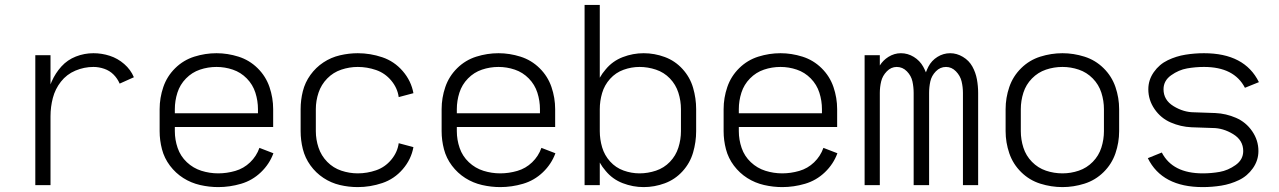

<svg xmlns="http://www.w3.org/2000/svg" viewBox="-20 -755 5215 783"><path d="M124 0V-530H186V-411Q188 -417 191 -423Q206 -457 230.5 -484Q255 -511 289.5 -524.5Q324 -538 361 -538Q395 -538 427.5 -527.5Q460 -517 486.5 -494Q513 -471 526 -440L468 -414Q459 -435 443 -451Q427 -467 405 -474.5Q383 -482 361 -482Q323 -482 287.5 -467Q252 -452 228.5 -422Q205 -392 195.5 -355.5Q186 -319 186 -281V0Z M870 8Q833 8 796 -0.5Q759 -9 727.5 -29Q696 -49 673 -79.5Q650 -110 640.5 -146.5Q631 -183 631 -220V-310Q631 -356 646 -400Q661 -444 694.5 -477Q728 -510 772.5 -524Q817 -538 863 -538Q908 -538 952.5 -524Q997 -510 1030.5 -477Q1064 -444 1079 -400Q1094 -356 1094 -310V-237H693V-220Q693 -185 704.5 -151.5Q716 -118 742 -93.5Q768 -69 801.5 -58.5Q835 -48 870 -48Q905 -48 939.5 -58Q974 -68 1000 -93Q1026 -118 1038 -152L1095 -130Q1079 -86 1044 -52.5Q1009 -19 963 -5.5Q917 8 870 8ZM693 -293H1032V-310Q1032 -344 1021.5 -377Q1011 -410 986.5 -435Q962 -460 929.5 -471Q897 -482 863 -482Q828 -482 795.5 -471Q763 -460 738.5 -435Q714 -410 703.5 -377Q693 -344 693 -310Z M1439 8Q1402 8 1366 -0.5Q1330 -9 1299 -29.5Q1268 -50 1246 -80.5Q1224 -111 1215 -147Q1206 -183 1206 -220V-310Q1206 -347 1215 -383Q1224 -419 1246 -449.5Q1268 -480 1299 -500.5Q1330 -521 1366.5 -529.5Q1403 -538 1439 -538Q1490 -538 1539 -521.5Q1588 -505 1622.5 -465Q1657 -425 1666 -375L1606 -359Q1601 -396 1575.5 -426.5Q1550 -457 1513.5 -469.5Q1477 -482 1439 -482Q1405 -482 1372 -471Q1339 -460 1314.5 -435Q1290 -410 1279 -377Q1268 -344 1268 -310V-220Q1268 -186 1279 -153Q1290 -120 1314.5 -95Q1339 -70 1372 -59Q1405 -48 1439 -48Q1477 -48 1513.5 -60.5Q1550 -73 1575.5 -103.5Q1601 -134 1606 -171L1666 -155Q1657 -105 1622.5 -65Q1588 -25 1539 -8.5Q1490 8 1439 8Z M2020 8Q1983 8 1946 -0.5Q1909 -9 1877.5 -29Q1846 -49 1823 -79.5Q1800 -110 1790.5 -146.5Q1781 -183 1781 -220V-310Q1781 -356 1796 -400Q1811 -444 1844.5 -477Q1878 -510 1922.5 -524Q1967 -538 2013 -538Q2058 -538 2102.5 -524Q2147 -510 2180.5 -477Q2214 -444 2229 -400Q2244 -356 2244 -310V-237H1843V-220Q1843 -185 1854.5 -151.5Q1866 -118 1892 -93.5Q1918 -69 1951.5 -58.5Q1985 -48 2020 -48Q2055 -48 2089.5 -58Q2124 -68 2150 -93Q2176 -118 2188 -152L2245 -130Q2229 -86 2194 -52.5Q2159 -19 2113 -5.5Q2067 8 2020 8ZM1843 -293H2182V-310Q2182 -344 2171.5 -377Q2161 -410 2136.5 -435Q2112 -460 2079.5 -471Q2047 -482 2013 -482Q1978 -482 1945.5 -471Q1913 -460 1888.5 -435Q1864 -410 1853.5 -377Q1843 -344 1843 -310Z M2605 8Q2561 8 2519.5 -8Q2478 -24 2450 -58Q2436 -74 2426 -92V0H2364V-735H2426V-438Q2436 -456 2450 -472Q2478 -506 2519.5 -522Q2561 -538 2605 -538Q2649 -538 2691 -522.5Q2733 -507 2763.5 -473.5Q2794 -440 2806.5 -397Q2819 -354 2819 -310V-220Q2819 -176 2806.5 -133Q2794 -90 2763.5 -56.5Q2733 -23 2691 -7.5Q2649 8 2605 8ZM2588 -48Q2622 -48 2655 -59Q2688 -70 2712 -95Q2736 -120 2746.5 -153Q2757 -186 2757 -220V-310Q2757 -344 2746.5 -377Q2736 -410 2712 -435Q2688 -460 2655 -471Q2622 -482 2588 -482Q2555 -482 2523 -470.5Q2491 -459 2468 -433.5Q2445 -408 2435.5 -375.5Q2426 -343 2426 -310V-220Q2426 -187 2435.5 -154.5Q2445 -122 2468 -96.5Q2491 -71 2523 -59.5Q2555 -48 2588 -48Z M3170 8Q3133 8 3096 -0.5Q3059 -9 3027.5 -29Q2996 -49 2973 -79.5Q2950 -110 2940.5 -146.5Q2931 -183 2931 -220V-310Q2931 -356 2946 -400Q2961 -444 2994.5 -477Q3028 -510 3072.5 -524Q3117 -538 3163 -538Q3208 -538 3252.5 -524Q3297 -510 3330.5 -477Q3364 -444 3379 -400Q3394 -356 3394 -310V-237H2993V-220Q2993 -185 3004.5 -151.5Q3016 -118 3042 -93.5Q3068 -69 3101.5 -58.5Q3135 -48 3170 -48Q3205 -48 3239.5 -58Q3274 -68 3300 -93Q3326 -118 3338 -152L3395 -130Q3379 -86 3344 -52.5Q3309 -19 3263 -5.5Q3217 8 3170 8ZM2993 -293H3332V-310Q3332 -344 3321.5 -377Q3311 -410 3286.5 -435Q3262 -460 3229.5 -471Q3197 -482 3163 -482Q3128 -482 3095.5 -471Q3063 -460 3038.5 -435Q3014 -410 3003.5 -377Q2993 -344 2993 -310Z M3506 0V-530H3568V-488Q3581 -509 3603 -523Q3627 -538 3654 -538Q3682 -538 3706.5 -523Q3731 -508 3745 -483Q3751 -472 3756 -460Q3760 -471 3766 -483Q3779 -508 3803 -523Q3827 -538 3855 -538Q3882 -538 3907 -523Q3932 -508 3945.5 -483.5Q3959 -459 3964 -431.5Q3969 -404 3969 -376V0H3907V-376Q3907 -400 3901.5 -423Q3896 -446 3878.5 -464Q3861 -482 3838 -482Q3814 -482 3796.5 -464Q3779 -446 3774 -423Q3769 -400 3769 -376V0H3706V-376Q3706 -400 3701 -423Q3696 -446 3678.5 -464Q3661 -482 3637 -482Q3614 -482 3596.5 -464Q3579 -446 3573.5 -423Q3568 -400 3568 -376V0Z M4313 8Q4267 8 4222.5 -6Q4178 -20 4144.5 -53Q4111 -86 4096 -130Q4081 -174 4081 -220V-310Q4081 -356 4096 -400Q4111 -444 4144.5 -477Q4178 -510 4222.5 -524Q4267 -538 4313 -538Q4358 -538 4402.5 -524Q4447 -510 4480.5 -477Q4514 -444 4529 -400Q4544 -356 4544 -310V-220Q4544 -174 4529 -130Q4514 -86 4480.5 -53Q4447 -20 4402.5 -6Q4358 8 4313 8ZM4313 -48Q4347 -48 4379.5 -59Q4412 -70 4436.5 -95Q4461 -120 4471.5 -153Q4482 -186 4482 -220V-310Q4482 -344 4471.5 -377Q4461 -410 4436.5 -435Q4412 -460 4379.5 -471Q4347 -482 4313 -482Q4278 -482 4245.5 -471Q4213 -460 4188.5 -435Q4164 -410 4153.5 -377Q4143 -344 4143 -310V-220Q4143 -186 4153.5 -153Q4164 -120 4188.5 -95Q4213 -70 4245.5 -59Q4278 -48 4313 -48Z M4885 8Q4719 8 4661 -110L4718 -133Q4762 -48 4885 -48Q4920 -48 4954 -54Q4988 -60 5019 -82Q5050 -104 5050 -139Q5050 -183 5009 -208Q4968 -233 4925 -233Q4882 -234 4838.5 -236Q4795 -238 4754.5 -255.5Q4714 -273 4688.5 -310Q4663 -347 4663 -391Q4663 -429 4685.5 -461Q4708 -493 4742.5 -509.5Q4777 -526 4814.5 -532Q4852 -538 4890 -538Q5056 -538 5114 -420L5057 -397Q5013 -482 4890 -482Q4855 -482 4821 -476Q4787 -470 4756 -448Q4725 -426 4725 -391Q4725 -347 4766 -322Q4807 -297 4850 -297Q4893 -296 4936.5 -294Q4980 -292 5020.5 -274.5Q5061 -257 5086.5 -220Q5112 -183 5112 -139Q5112 -101 5089.5 -69Q5067 -37 5032.5 -20.5Q4998 -4 4960.5 2Q4923 8 4885 8Z"/></svg>

Font: Jozsika Light
Style: Regular
Weight: 300
Monospace: yes
Designer: Belleve Invis
Foundry: Belleve Invis
Version: 2.1.0